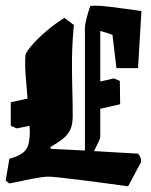

<svg xmlns="http://www.w3.org/2000/svg" viewBox="-21 -642 531 676"><path d="M239 -554Q233 -489 232.5 -434.5Q232 -380 233.5 -331.5Q235 -283 235 -234Q235 -203 226 -184.5Q217 -166 199.5 -152.5Q182 -139 156 -124L158 -118L278 -112V-545Q278 -554 283.5 -576.5Q289 -599 297 -621Q303 -622 314 -622Q334 -622 362.5 -618.5Q391 -615 421 -611Q451 -607 477 -603L465 -402H389L375 -519Q366 -523 354.5 -526.5Q343 -530 332 -533V-355L380 -366L401 -357L402 -275L332 -259V-161Q332 -155 325 -140.5Q318 -126 310 -110L465 -101Q476 -90 476 -72L430 14Q329 0 272.5 -7Q216 -14 188.5 -17Q161 -20 148 -20Q130 -20 89.5 -12Q49 -4 12 4L-1 -6L12 -83Q44 -92 59 -103.5Q74 -115 79 -133.5Q84 -152 84 -182Q84 -190 83 -199L38 -190L17 -199V-282L76 -295Q72 -339 69 -381Q66 -423 69 -451Q78 -469 100 -492.5Q122 -516 150 -539Q178 -562 206 -579Z"/></svg>

Font: Grenze Gotisch ExtraBold
Style: Regular
Weight: 800
Designer: Renata Polastri
Foundry: Omnibus-Type
Version: Version 1.001